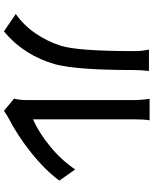

<svg xmlns="http://www.w3.org/2000/svg" viewBox="80 -844 796 996"><g transform="rotate(90 478.0 -346.0)"><path d="M143.1 31.7 52.7 -29.8Q111.8 -71.8 153.3 -132.3Q194.8 -192.9 216.8 -262.2Q245.1 -348.6 245.1 -643.1Q245.1 -689.5 236.8 -720.7H348.1Q343.3 -679.2 343.3 -644Q343.3 -349.1 314 -236.3Q268.6 -73.7 143.1 31.7ZM555.2 31.7 491.7 -21Q499 -51.3 499 -81.1V-647Q499 -664.1 497.6 -681.9Q496.1 -699.7 494.4 -711.2Q492.7 -722.7 492.7 -724.1H604Q599.1 -694.8 599.1 -647V-119.1Q667 -148.9 738.8 -207.5Q810.5 -266.1 858.9 -337.9L917 -255.9Q859.4 -178.7 769.5 -107.7Q679.7 -36.6 591.8 8.3Q579.1 14.2 555.2 31.7Z"/></g></svg>

Font: Karasuma Gothic
Style: Regular
Weight: 500
Designer: Rasmus Andersson / Ryoko Nishizuka
Foundry: Genbu
Version: Version 1.00